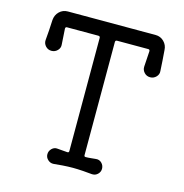

<svg xmlns="http://www.w3.org/2000/svg" viewBox="-108 -823 903 940"><g transform="rotate(15 343.0 -352.5)"><path d="M634 -558Q636 -541 623.5 -528Q611 -515 593 -515Q575 -515 563 -528Q551 -541 552 -558L557 -637Q557 -646 549 -646H391Q382 -646 382 -637V-64Q382 -56 389 -56Q402 -56 415.5 -57.5Q429 -59 441 -60Q458 -62 470 -50Q482 -38 482 -21Q482 -5 470 6.5Q458 18 441 17Q412 14 395 13Q378 12 367 11.5Q356 11 343 11Q329 11 318 11.5Q307 12 291 13Q275 14 246 17Q230 18 217.5 6.5Q205 -5 205 -21Q205 -38 217.5 -50Q230 -62 246 -60Q257 -59 270 -58Q283 -57 296 -56H298Q305 -56 305 -64V-637Q305 -646 296 -646H137Q129 -646 129 -637L134 -558Q136 -541 123.5 -528Q111 -515 93 -515Q75 -515 63 -528Q51 -541 52 -558Q54 -581 56 -608Q58 -635 59 -662Q61 -688 78.5 -705Q96 -722 121 -722H566Q591 -722 608.5 -704.5Q626 -687 627 -662Q629 -635 631 -608Q633 -581 634 -558Z"/></g></svg>

Font: Kiwi Maru
Style: Regular
Weight: 400
Designer: Hiroki-Chan
Version: Version 1.100